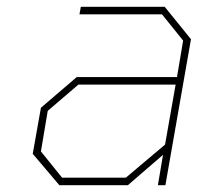

<svg xmlns="http://www.w3.org/2000/svg" viewBox="-20 -543 595 563"><path d="M154 0 76 -92 100 -227 205 -317H499L517 -424L455 -501H213L217 -523H463L540 -428L465 0H443L458 -89L355 0ZM162 -22H349L464 -119L495 -295H210L120 -218L100 -99Z"/></svg>

Font: Tomorrow Thin
Style: Italic
Weight: 250
Italic angle: -10°
Designer: Tony de Marco, Monica Rizzolli
Foundry: Just in Type
Version: Version 2.002